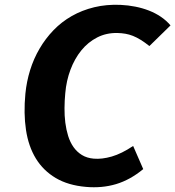

<svg xmlns="http://www.w3.org/2000/svg" viewBox="-20 -779 738 809"><path d="M583.5 -66.5Q528.5 -21 469 -3.2Q409.5 14.5 342.5 8.5Q267 2 214.8 -29Q162.5 -60 131.2 -111Q100 -162 89.5 -231.5Q79 -301 87 -384.5Q92 -435.5 107 -483.8Q122 -532 146.8 -574.2Q171.5 -616.5 205.5 -651.8Q239.5 -687 282.5 -711.5Q325.5 -736 377 -748.5Q428.5 -761 488 -758.5Q520 -757 550.2 -751Q580.5 -745 607.5 -734.5Q634.5 -724 657.5 -708.5Q680.5 -693 698.5 -672L609.5 -585Q590 -600.5 573 -611Q556 -621.5 540.2 -627.8Q524.5 -634 508.5 -636.8Q492.5 -639.5 475 -640Q428 -641 389.5 -621.2Q351 -601.5 322.8 -566.8Q294.5 -532 277 -485.5Q259.5 -439 255 -386Q252 -355 251.8 -323.5Q251.5 -292 255.2 -262.2Q259 -232.5 267.2 -206Q275.5 -179.5 289.8 -159.2Q304 -139 325 -126Q346 -113 375 -110.5Q409.5 -107.5 451 -119.5Q492.5 -131.5 541 -164Z"/></svg>

Font: B612
Style: Bold Italic
Weight: 700
Italic angle: -10°
Designer: Nicolas Chauveau, Thomas Paillot, Jonathan Favre-Lamarine, Jean-Luc Vinot
Foundry: AIRBUS
Version: Version 1.008